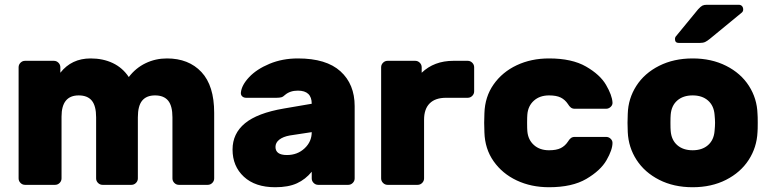

<svg xmlns="http://www.w3.org/2000/svg" viewBox="-20 -775 3232 805"><path d="M851 0H730Q719 0 711 -8Q703 -16 703 -27V-283Q703 -331 685 -353Q667 -375 630 -375Q594 -375 576 -353Q558 -331 558 -283V-27Q558 -16 550 -8Q542 0 531 0H410Q399 0 391 -8Q383 -16 383 -27V-283Q383 -331 365 -353Q347 -375 310 -375Q238 -375 238 -286V-27Q238 -16 230 -8Q222 0 211 0H85Q74 0 66 -8Q58 -16 58 -27V-493Q58 -504 66 -512Q74 -520 85 -520H206Q217 -520 225 -512Q233 -504 233 -493V-470Q280 -530 360 -530Q412 -530 453 -510.5Q494 -491 520 -452Q549 -490 590.5 -510Q632 -530 680 -530Q771 -530 824.5 -473Q878 -416 878 -302V-27Q878 -16 870 -8Q862 0 851 0Z M1287 -340Q1287 -395 1229 -395Q1196 -395 1175 -377Q1167 -369 1159 -367Q1151 -365 1139 -365H1012Q1002 -365 995.5 -371Q989 -377 990 -387Q993 -418 1024.5 -451.5Q1056 -485 1110 -507.5Q1164 -530 1229 -530Q1348 -530 1407.5 -476Q1467 -422 1467 -330V-27Q1467 -16 1459 -8Q1451 0 1440 0H1314Q1303 0 1295 -8Q1287 -16 1287 -27V-55Q1261 -23 1225 -6.5Q1189 10 1134 10Q1050 10 1002.5 -34Q955 -78 955 -148Q955 -215 1007 -258Q1059 -301 1170 -320ZM1195 -207Q1167 -202 1151 -189.5Q1135 -177 1135 -159Q1135 -125 1183 -125Q1227 -125 1257 -153Q1287 -181 1287 -221Z M1968 -493V-392Q1968 -381 1960 -373Q1952 -365 1941 -365H1850Q1805 -365 1781.5 -341.5Q1758 -318 1758 -273V-27Q1758 -16 1750 -8Q1742 0 1731 0H1605Q1594 0 1586 -8Q1578 -16 1578 -27V-493Q1578 -504 1586 -512Q1594 -520 1605 -520H1721Q1732 -520 1740 -512Q1748 -504 1748 -493V-470Q1800 -520 1881 -520H1941Q1952 -520 1960 -512Q1968 -504 1968 -493Z M2282 -145Q2313 -145 2331 -154Q2349 -163 2361 -181Q2367 -191 2373.5 -196Q2380 -201 2390 -201H2521Q2532 -201 2540 -193.5Q2548 -186 2548 -176Q2548 -147 2523 -103.5Q2498 -60 2438.5 -25Q2379 10 2282 10Q2207 10 2146.5 -18.5Q2086 -47 2049.5 -99Q2013 -151 2011 -220L2010 -260L2011 -300Q2013 -369 2049.5 -421Q2086 -473 2146.5 -501.5Q2207 -530 2282 -530Q2378 -530 2437 -496Q2496 -462 2521 -419Q2546 -376 2548 -346Q2549 -335 2540.5 -327Q2532 -319 2521 -319H2390Q2380 -319 2373.5 -324Q2367 -329 2361 -339Q2349 -357 2331 -366Q2313 -375 2282 -375Q2243 -375 2218.5 -353Q2194 -331 2191 -295Q2190 -285 2190 -260Q2190 -235 2191 -225Q2194 -189 2218.5 -167Q2243 -145 2282 -145Z M2611 0ZM2884 10Q2805 10 2744 -21Q2683 -52 2649 -104.5Q2615 -157 2612 -221L2611 -260L2612 -298Q2614 -362 2648 -415Q2682 -468 2743.5 -499Q2805 -530 2884 -530Q2963 -530 3024.5 -499Q3086 -468 3120 -415Q3154 -362 3156 -298Q3157 -288 3157 -260Q3157 -231 3156 -221Q3153 -157 3119 -104.5Q3085 -52 3024 -21Q2963 10 2884 10ZM2976 -226Q2978 -246 2978 -260Q2978 -274 2976 -294Q2973 -332 2948.5 -353.5Q2924 -375 2884 -375Q2844 -375 2819.5 -353.5Q2795 -332 2792 -294Q2791 -284 2791 -260Q2791 -236 2792 -226Q2795 -188 2819.5 -166.5Q2844 -145 2884 -145Q2924 -145 2948.5 -166.5Q2973 -188 2976 -226ZM2944 -755H3077Q3086 -755 3091 -749.5Q3096 -744 3096 -735Q3096 -728 3091 -723L2956 -612Q2945 -603 2936.5 -599Q2928 -595 2914 -595H2826Q2810 -595 2810 -611Q2810 -619 2815 -624L2907 -736Q2918 -748 2925 -751.5Q2932 -755 2944 -755Z"/></svg>

Font: Hezaedrus
Style: Bold
Weight: 700
Designer: Hubert & Fischer
Foundry: Hubert & Fischer
Version: Version 1.10;September 3, 2019;FontCreator 11.5.0.2425 64-bi